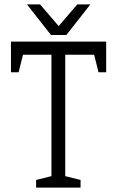

<svg xmlns="http://www.w3.org/2000/svg" viewBox="-20 -857 535 877"><path d="M278 0H215V-607H30V-667H465V-607H278ZM268 0V-55L348 -35V0ZM30 -527V-667H100L65 -527ZM465 -527H430L395 -667H465ZM145 0V-35L225 -55V0ZM213 -697 333 -837H393L283 -697ZM283 -697H213L103 -837H163Z"/></svg>

Font: Epunda Slab Light
Style: Regular
Weight: 300
Designer: Simon Atzbach
Foundry: typofactur
Version: Version 1.102